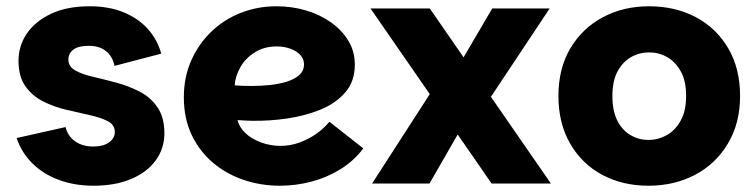

<svg xmlns="http://www.w3.org/2000/svg" viewBox="-20 -585 2408 612"><path d="M278 7Q217 7 166.5 -12Q116 -31 82 -65.5Q48 -100 33 -145L189 -180Q196 -151 219.5 -134.5Q243 -118 277 -118Q310 -118 328 -131.5Q346 -145 346 -164Q346 -187 324 -198.5Q302 -210 266.5 -218Q231 -226 192 -235Q153 -244 118 -261.5Q83 -279 61 -310Q39 -341 39 -391Q39 -439 65.5 -478Q92 -517 142.5 -541Q193 -565 266 -565Q327 -565 373.5 -546Q420 -527 450.5 -493.5Q481 -460 494 -414L345 -375Q339 -405 318 -422Q297 -439 262 -439Q230 -439 214 -427Q198 -415 198 -395Q198 -373 220 -360.5Q242 -348 277 -340Q312 -332 351 -321.5Q390 -311 425 -293Q460 -275 482 -243Q504 -211 504 -160Q504 -112 476.5 -74Q449 -36 398 -14.5Q347 7 278 7Z M872 7Q811 7 755.5 -12Q700 -31 657.5 -67.5Q615 -104 590.5 -156Q566 -208 566 -275Q566 -339 589.5 -392Q613 -445 653.5 -484Q694 -523 747.5 -544Q801 -565 861 -565Q910 -565 954.5 -552Q999 -539 1034.5 -514Q1070 -489 1090.5 -455Q1111 -421 1111 -379Q1111 -326 1081 -291Q1051 -256 1002.5 -236Q954 -216 896.5 -207.5Q839 -199 783 -200Q776 -200 766.5 -200.5Q757 -201 749 -201.5Q741 -202 737 -202Q743 -179 762.5 -160.5Q782 -142 812 -131Q842 -120 874 -120Q906 -120 935.5 -131Q965 -142 989 -159Q1013 -176 1030 -197L1138 -112Q1108 -72 1065 -45.5Q1022 -19 972.5 -6Q923 7 872 7ZM784 -311Q811 -311 840 -314Q869 -317 893.5 -324.5Q918 -332 933.5 -345.5Q949 -359 949 -380Q949 -397 937 -410Q925 -423 905 -430Q885 -437 862 -437Q822 -437 792 -418Q762 -399 746 -370.5Q730 -342 728 -313Q737 -312 752.5 -311.5Q768 -311 784 -311Z M1161 -558H1350L1736 0H1547ZM1475 -219 1349 0H1166L1388 -344ZM1427 -350 1549 -558H1732L1510 -224Z M2047 7Q1965 7 1900 -27.5Q1835 -62 1797.5 -127Q1760 -192 1760 -279Q1760 -367 1798 -431Q1836 -495 1901.5 -530Q1967 -565 2049 -565Q2132 -565 2197.5 -530.5Q2263 -496 2301 -431.5Q2339 -367 2339 -279Q2339 -192 2300 -127Q2261 -62 2195 -27.5Q2129 7 2047 7ZM2047 -139Q2078 -139 2105.5 -154.5Q2133 -170 2150 -201Q2167 -232 2167 -279Q2167 -327 2150 -357.5Q2133 -388 2106.5 -403Q2080 -418 2049 -418Q2018 -418 1991.5 -403Q1965 -388 1948.5 -357.5Q1932 -327 1932 -279Q1932 -232 1947.5 -201Q1963 -170 1989.5 -154.5Q2016 -139 2047 -139Z"/></svg>

Font: Parkinsans
Style: Bold
Weight: 700
Designer: Red Stone, Indian Type Foundry
Foundry: Indian Type Foundry
Version: Version 1.000